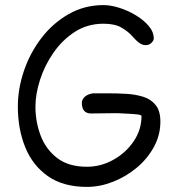

<svg xmlns="http://www.w3.org/2000/svg" viewBox="-20 -698 703 753"><path d="M321 35Q228 35 168 -7Q108 -49 79 -120.5Q50 -192 50 -280Q50 -350 74 -420.5Q98 -491 142.5 -549Q187 -607 249 -642.5Q311 -678 386 -678Q414 -678 447.5 -667.5Q481 -657 512 -638.5Q543 -620 563 -596.5Q583 -573 583 -547Q583 -539 574 -530Q565 -521 551 -521Q544 -521 537.5 -523.5Q531 -526 526 -530Q518 -536 513 -541L498 -557Q482 -575 456 -590Q430 -605 386 -605Q323 -605 273.5 -573Q224 -541 189.5 -491Q155 -441 137 -385Q119 -329 119 -280Q119 -220 139.5 -166Q160 -112 204.5 -78Q249 -44 321 -44Q375 -44 424 -71Q473 -98 504 -143.5Q535 -189 535 -243Q534 -247 521 -249Q508 -251 463 -253Q453 -254 443 -254Q433 -254 422 -254Q401 -254 379.5 -253.5Q358 -253 337 -253Q301 -253 301 -295Q301 -307 311.5 -317.5Q322 -328 344 -332H406Q440 -332 475.5 -330Q511 -328 541.5 -318.5Q572 -309 590.5 -286Q609 -263 609 -221Q609 -168 583.5 -121.5Q558 -75 516 -40Q474 -5 423 15Q372 35 321 35Z"/></svg>

Font: Fuzzy Bubbles
Style: Regular
Weight: 400
Designer: Robert E. Leuschke
Foundry: Robert E. Leuschke
Version: Version 1.010; ttfautohint (v1.8.3)